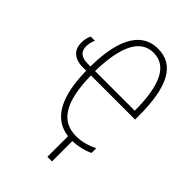

<svg xmlns="http://www.w3.org/2000/svg" viewBox="-259 -832 1119 1119"><g transform="rotate(45 300.0 -273.0)"><path d="M127 -337H156C159 -125 223 -8 351 8V178H389V10C433 9 481 -2 517 -20V-59C479 -39 431 -25 385 -25C258 -25 199 -124 195 -337H559V-366C559 -609 496 -724 362 -724C206 -724 158 -560 156 -372H132C79 -372 55 -396 55 -437C55 -460 61 -480 69 -496H34C26 -481 20 -457 20 -432C20 -373 58 -337 127 -337ZM521 -372H194C198 -565 245 -689 360 -689C471 -689 521 -578 521 -372Z"/></g></svg>

Font: Noto Sans Mono ExtraLight
Style: Regular
Weight: 200
Designer: Monotype Design Team
Foundry: Monotype Imaging Inc.
Version: Version 2.014